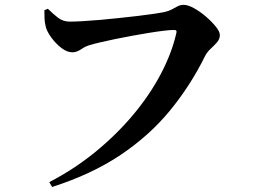

<svg xmlns="http://www.w3.org/2000/svg" viewBox="-20 -734 1040 787"><path d="M265.9 -645.4Q286 -645.4 318.2 -647.2Q350.5 -649 389.6 -652.4Q428.6 -655.8 469 -660.2Q509.4 -664.6 546.1 -668.8Q582.9 -673.1 610.8 -677.3Q638.7 -681.4 651.8 -684.1Q672.8 -689 685.5 -696.1Q698.3 -703.1 708.9 -708.6Q719.6 -714.1 732.9 -714.1Q750.6 -714.1 775.3 -700.4Q800 -686.7 824.3 -665.8Q848.6 -644.8 864.9 -624.4Q881.2 -603.9 881.2 -590.5Q881.2 -573.7 869.3 -560.3Q857.5 -547 843.4 -534Q829.2 -521 820.8 -504.8Q760.8 -383.2 676.5 -280.6Q592.2 -178.1 474.2 -98.9Q356.1 -19.7 193.6 32.4L182 12.5Q284.7 -40.7 371.6 -111.8Q458.5 -182.9 526.6 -264.4Q594.7 -345.9 639.6 -431.6Q684.5 -517.2 703 -599.2Q704.8 -605.9 702.1 -608.5Q699.4 -611.2 694.1 -611.2Q677.3 -611.2 649.5 -607.8Q621.8 -604.4 587.5 -598.8Q553.2 -593.2 517.3 -586.6Q481.4 -580.1 448.4 -573.1Q415.4 -566.1 389.1 -560Q362.8 -553.9 348.8 -549.5Q331.2 -544.8 312.8 -532.2Q294.4 -519.6 276.7 -519.6Q254.5 -519.6 231.4 -537.6Q208.3 -555.5 190.7 -579.7Q173 -603.9 168 -622.7Q163.3 -641.7 162.5 -657.2Q161.7 -672.7 161.9 -692.2L176.3 -698Q197 -677.4 217.7 -661.4Q238.5 -645.4 265.9 -645.4Z"/></svg>

Font: Source Han Serif JP VF
Style: Regular
Weight: 250
Designer: Ryoko NISHIZUKA 西塚涼子 (kana & ideographs); Frank Grießhammer (Latin, Greek & Cyrillic); Wenlong ZHANG 张文龙 (bopomofo); San
Foundry: Adobe
Version: Version 2.001;hotconv 1.1.0;makeotfexe 2.6.0